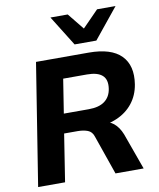

<svg xmlns="http://www.w3.org/2000/svg" viewBox="-99 -1018 907 1095"><g transform="rotate(-10 354.0 -470.0)"><path d="M32 0 144 -705H449Q579 -705 636.5 -646.5Q694 -588 677 -481Q667 -419 631 -373.5Q595 -328 537.5 -303.5Q480 -279 408 -279L412 -301H449Q492 -301 521 -277.5Q550 -254 567 -211L643 0H480L401 -227Q392 -256 367.5 -265.5Q343 -275 309 -275H231L188 0ZM249 -387H394Q453 -387 486 -411.5Q519 -436 526 -482Q534 -534 506.5 -559Q479 -584 418 -584H280ZM378 -765 269 -940H369L446 -845L539 -940H646L504 -765Z"/></g></svg>

Font: Mulish ExtraLight ExtraBold
Style: Italic
Weight: 800
Italic angle: -9°
Version: Version 3.603